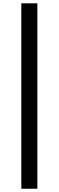

<svg xmlns="http://www.w3.org/2000/svg" viewBox="-20 -954 361 1182"><path d="M111.3 -933.6H210V208H111.3Z"/></svg>

Font: Tauri
Style: Regular
Weight: 400
Designer: Yvonne Schüttler
Foundry: Yvonne Schüttler
Version: Version 1.003; ttfautohint (v0.93.8-669f) -l 13 -r 13 -G 200